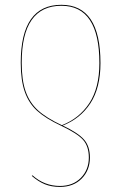

<svg xmlns="http://www.w3.org/2000/svg" viewBox="-20 -546 493 782"><path d="M235.4 -34.7Q298.3 -4.9 322.3 22.5Q346.2 49.8 346.2 95.7Q346.2 147.5 312.7 181.4Q279.3 215.3 224.1 215.3Q189.9 215.3 163.1 204.6Q136.2 193.8 109.4 170.4L112.3 168Q160.6 211.4 224.1 211.4Q276.9 211.4 309.3 178.5Q341.8 145.5 341.8 95.7Q341.8 49.8 318.1 23.4Q294.4 -2.9 229 -33.7Q166 -63.5 131.8 -94.2Q97.7 -125 81.1 -171.6Q64.5 -218.3 64.5 -290.5Q64.5 -526.4 230 -526.4Q389.2 -526.4 389.2 -289.1Q389.2 -188 348.1 -125.2Q307.1 -62.5 235.4 -34.7ZM68.4 -290.5Q68.4 -219.2 84.5 -173.6Q100.6 -127.9 134.5 -96.9Q168.5 -65.9 231.9 -36.1Q302.7 -63.5 343.8 -125.7Q384.8 -188 384.8 -289.1Q384.8 -522.5 230 -522.5Q68.4 -522.5 68.4 -290.5Z"/></svg>

Font: Fira Sans Compressed Four
Style: Regular
Weight: 100
Width: 1
Designer: Carrois Corporate & Edenspiekermann AG
Foundry: Carrois Corporate GbR & Edenspiekermann AG
Version: Version 4.203;PS 004.203;hotconv 1.0.88;makeotf.lib2.5.64775